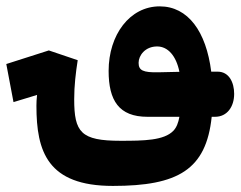

<svg xmlns="http://www.w3.org/2000/svg" viewBox="-108 -368 768 613"><path d="M252.4 225.6C460.4 225.6 550.3 173.8 567.9 4.9H578.6C617.2 4.9 639.6 -27.3 639.6 -68.4C639.6 -104.5 623.5 -139.2 586.9 -139.2H566.4C550.3 -267.6 492.2 -347.7 401.9 -347.7C306.2 -347.7 238.8 -256.8 238.8 -141.6C238.8 -47.4 271.5 4.9 362.8 4.9H464.8C461.4 23.9 455.6 39.1 445.3 49.8C415 80.6 351.6 81.5 276.9 81.5C149.9 81.5 128.9 54.2 128.9 -51.3C128.9 -94.7 133.8 -135.3 140.1 -175.8L47.9 -207L-87.9 -163.6L-64.9 -42L10.3 -64.9C8.8 -52.2 8.3 -40 8.3 -30.3C8.3 115.7 43.5 225.6 252.4 225.6ZM464.8 -138.7C442.9 -138.2 420.4 -137.7 397.9 -137.2C348.6 -136.2 334.5 -143.1 334.5 -167.5C334.5 -190.9 355.5 -219.7 393.6 -219.7C428.2 -219.7 454.6 -189.5 464.8 -138.7Z"/></svg>

Font: CaskaydiaCove Nerd Font
Style: Bold
Weight: 700
Designer: Aaron Bell
Foundry: Saja Typeworks
Version: Version 2111.1;Nerd Fonts 2.3.0